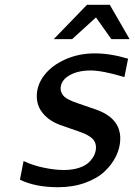

<svg xmlns="http://www.w3.org/2000/svg" viewBox="-20 -763 557 795"><path d="M516.6 -601.1H440.9L377.4 -690.9L278.8 -601.1H202.6L340.3 -743.2H434.6ZM478 -189.5Q478 -153.3 461.2 -117.9Q444.3 -82.5 413.3 -53.2Q382.3 -23.9 332 -5.9Q281.7 12.2 220.7 12.2Q126 12.2 62.5 -19L77.6 -96.2Q117.2 -77.6 162.4 -68.4Q207.5 -59.1 244.6 -59.1Q280.3 -59.1 307.4 -68.1Q334.5 -77.1 349.1 -91.8Q363.8 -106.4 370.6 -121.8Q377.4 -137.2 377.4 -152.3Q377.4 -166.5 371.3 -177.5Q365.2 -188.5 353.3 -196.5Q341.3 -204.6 330.8 -209.2Q320.3 -213.9 304.7 -219.2L233.4 -244.1Q188 -259.3 160.2 -290.8Q132.3 -322.3 132.3 -364.7Q132.3 -411.6 163.8 -452.1Q195.3 -492.7 251 -517.3Q306.6 -542 372.6 -542Q436.5 -542 510.3 -520L495.1 -443.8Q403.8 -471.2 355.5 -471.2Q301.3 -471.2 266.1 -450.2Q231 -429.2 231 -395.5Q231 -385.7 235.6 -377.2Q240.2 -368.7 246.3 -362.8Q252.4 -356.9 263.4 -351.3Q274.4 -345.7 282.5 -342.5Q290.5 -339.4 303.2 -335L375.5 -310.1Q478 -274.9 478 -189.5Z"/></svg>

Font: Aurulent Sans
Style: Italic
Weight: 400
Italic angle: -11°
Version: Version 2007.05.04